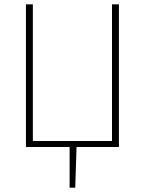

<svg xmlns="http://www.w3.org/2000/svg" viewBox="-20 -680 670 888"><path d="M302 188V0H100V-660H132V-28H498V-660H530V0H334L328 188Z"/></svg>

Font: Source Sans 3
Style: Regular
Weight: 200
Designer: Paul D. Hunt
Foundry: Adobe
Version: Version 3.046;hotconv 1.0.118;makeotfexe 2.5.65603